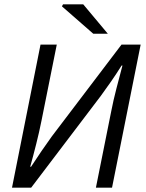

<svg xmlns="http://www.w3.org/2000/svg" viewBox="-20 -861 670 881"><path d="M35.1 0 165.9 -656.3H240.5L170.4 -307.3Q160.2 -255.8 146.3 -200.8Q132.5 -145.8 118.6 -96H122.6Q148.2 -135.3 170.8 -168.3Q193.3 -201.2 217.7 -235L537.5 -656.3H625.4L494.1 0H420.1L490.1 -349Q500.3 -401.6 514.3 -455.2Q528.2 -508.8 541.9 -560.3H537.9Q512.9 -520.4 490.4 -488.1Q467.8 -455.8 442.8 -421.3L123.1 0ZM407.9 -706.3 264.2 -831.9 269.2 -841H362L474.7 -706.3Z"/></svg>

Font: Source Sans 3 VF
Style: Italic
Weight: 200
Italic angle: -11°
Designer: Paul D. Hunt
Foundry: Adobe Systems Incorporated
Version: Version 3.042;hotconv 1.0.118;makeotfexe 2.5.65603